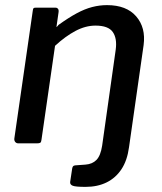

<svg xmlns="http://www.w3.org/2000/svg" viewBox="-20 -560 631 750"><path d="M398 -540Q474 -540 512 -496Q550 -452 541 -384L484 15Q477 67 454.5 101Q432 135 396.5 152.5Q361 170 314 170Q275 170 264 165.5Q253 161 254 151L262 98Q263 93 265 90Q267 87 273 86L314 83Q341 81 357 64.5Q373 48 379 9L432 -366Q438 -410 420.5 -435Q403 -460 353 -460Q314 -460 274.5 -439Q235 -418 195 -381L142 -14Q141 -5 137.5 -2.5Q134 0 124 0H52Q44 0 39.5 -5.5Q35 -11 36 -19L108 -518Q109 -526 111 -528Q113 -530 119 -530H197Q203 -530 206.5 -525.5Q210 -521 209 -514L201 -458Q200 -453 202 -455Q204 -457 209 -463Q248 -491 279.5 -508Q311 -525 340 -532.5Q369 -540 398 -540Z"/></svg>

Font: Libre Franklin Medium
Style: Italic
Weight: 500
Italic angle: -8°
Designer: Pablo Impallari, Rodrigo Fuenzalida, Nhung Nguyen
Foundry: Impallari Type
Version: Version 3.000